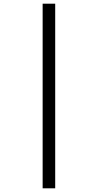

<svg xmlns="http://www.w3.org/2000/svg" viewBox="-20 -780 531 1040"><path d="M211 240V-760H279V240Z"/></svg>

Font: Noto Serif Tamil Condensed ExtraBold
Style: Regular
Weight: 800
Width: 3
Designer: Indian Type Foundry, Tom Grace, and the Monotype Design Team
Foundry: Monotype Imaging Inc.
Version: Version 2.004; ttfautohint (v1.8.4.7-5d5b)